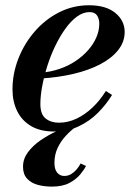

<svg xmlns="http://www.w3.org/2000/svg" viewBox="-20 -490 524 730"><path d="M185 10Q133 10 98 -10.8Q63 -31.5 45.2 -67.8Q27.5 -104 27.5 -150Q27.5 -210 49.8 -267Q72 -324 111.8 -370Q151.5 -416 204.5 -443Q257.5 -470 318.5 -470Q383 -470 418.5 -440.8Q454 -411.5 454 -368.5Q454 -330.5 429 -299.2Q404 -268 360.2 -245.2Q316.5 -222.5 258.8 -209Q201 -195.5 135 -191.5V-213.5Q172.5 -216.5 206.2 -228Q240 -239.5 267.5 -258Q295 -276.5 315.2 -299.5Q335.5 -322.5 346.5 -348.2Q357.5 -374 357.5 -400Q357.5 -418.5 349 -431.2Q340.5 -444 320.5 -444Q296 -444 272.8 -427Q249.5 -410 228.5 -380.8Q207.5 -351.5 190 -315.2Q172.5 -279 160 -239.5Q147.5 -200 140.5 -162.5Q133.5 -125 133.5 -94Q133.5 -55.5 153.5 -39.5Q173.5 -23.5 204 -23.5Q238.5 -23.5 270.8 -38.8Q303 -54 331.5 -81Q360 -108 382.5 -144L406 -129Q384 -93 352.5 -61.2Q321 -29.5 279.5 -9.8Q238 10 185 10ZM177 219.5Q148.5 219.5 123.5 212.8Q98.5 206 83 189.2Q67.5 172.5 67.5 144Q67.5 114 86.2 88.8Q105 63.5 134.5 43.2Q164 23 197 8Q230 -7 259 -16L265 -5Q248 7 229.8 26.8Q211.5 46.5 199.2 72.2Q187 98 187 129Q187 154 197.5 166.5Q208 179 224 179Q239 179 250.8 171.8Q262.5 164.5 271.8 153.5Q281 142.5 286.5 131.5L307 141Q300 155 284.8 173.5Q269.5 192 243.5 205.8Q217.5 219.5 177 219.5Z"/></svg>

Font: Bodoni Moda 9pt SemiBold
Style: Italic
Weight: 600
Italic angle: -13°
Designer: Owen Earl
Foundry: indestructible type
Version: Version 2.004